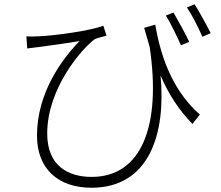

<svg xmlns="http://www.w3.org/2000/svg" viewBox="-20 -825 1040 903"><path d="M796 -766 760 -752C782 -717 812 -655 831 -612L870 -628C851 -669 816 -731 796 -766ZM895 -805 859 -790C883 -755 912 -697 932 -652L971 -669C950 -711 916 -772 895 -805ZM104 -654 108 -597C127 -599 145 -602 163 -604C203 -610 296 -621 354 -632C269 -544 154 -387 154 -187C154 -30 255 58 410 58C685 58 761 -201 735 -470C773 -382 821 -308 885 -242L920 -286C776 -413 731 -590 710 -709L658 -694L684 -604C739 -233 646 7 411 7C305 7 202 -41 202 -197C202 -410 366 -598 426 -641C440 -647 468 -654 481 -657L466 -704C411 -682 242 -657 156 -654C138 -653 117 -653 104 -654Z"/></svg>

Font: Noto Sans SC Light
Style: Regular
Weight: 300
Designer: Ryoko NISHIZUKA 西塚涼子 (kana, bopomofo & ideographs); Paul D. Hunt (Latin, Greek & Cyrillic); Sandoll Communications 산돌커뮤니
Foundry: Adobe
Version: Version 2.004;hotconv 1.0.118;makeotfexe 2.5.65603